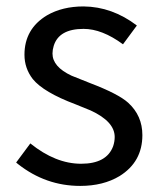

<svg xmlns="http://www.w3.org/2000/svg" viewBox="-20 -577 508 609"><path d="M234.4 12.7Q125 12.7 37.1 -56.6Q34.2 -59.6 31.2 -61.5L76.2 -122.1Q156.2 -57.6 237.3 -57.6Q318.4 -57.6 338.9 -113.3Q343.8 -127.9 343.8 -142.6Q343.8 -191.4 267.6 -226.6Q251 -233.4 219.7 -246.1Q118.2 -284.2 84 -326.2Q57.6 -360.4 57.6 -403.3Q57.6 -485.4 128.9 -528.3Q177.7 -556.6 245.1 -556.6Q335.9 -555.7 414.1 -496.1L370.1 -436.5Q303.7 -485.4 245.1 -485.4Q167 -485.4 150.4 -431.6Q146.5 -418.9 146.5 -407.2Q146.5 -365.2 207 -336.9Q220.7 -331.1 265.6 -313.5Q355.5 -279.3 386.7 -251Q431.6 -210 431.6 -148.4Q431.6 -63.5 359.4 -18.6Q307.6 12.7 234.4 12.7Z"/></svg>

Font: Taipei Sans TC Beta
Style: Regular
Weight: 400
Designer: JT Foundry
Foundry: JT Foundry
Version: Version 1.000